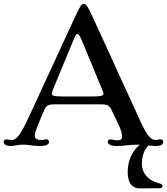

<svg xmlns="http://www.w3.org/2000/svg" viewBox="-33 -787 900 1035"><path d="M24.4 0C36.6 0 43.9 -1.5 56.6 -3.9C68.4 -5.9 80.6 -7.3 92.8 -7.3C109.4 -7.3 120.6 -5.4 136.2 -3.4C152.3 -1 168 0 185.1 0C215.8 0 231.4 -8.3 231.4 -22C231.4 -31.2 225.1 -36.1 215.8 -36.1C210.4 -36.1 207.5 -35.2 204.1 -34.2C200.7 -33.2 197.3 -32.2 191.9 -32.2C164.6 -32.2 154.3 -41.5 154.3 -56.6C154.3 -71.8 165 -97.2 181.2 -136.2L205.1 -192.9C214.4 -214.8 223.6 -224.6 260.3 -224.6H512.7C548.3 -224.6 558.1 -215.3 567.4 -195.8L605 -117.2C621.1 -83 625 -66.9 625 -50.8C625 -35.2 616.7 -30.8 598.1 -30.8C584.5 -30.8 574.2 -35.6 563.5 -35.6C551.3 -35.6 547.9 -28.8 547.9 -22C547.9 -12.2 560.5 0 593.8 0C616.2 0 628.9 -1.5 650.9 -3.9C672.4 -5.9 694.8 -7.3 713.4 -7.3H720.7C680.2 27.8 655.3 77.6 655.3 141.1C655.3 205.1 685.1 229 720.7 228.5L829.1 227.5C837.4 227.5 843.3 222.2 843.3 216.3C843.3 210.4 839.8 205.1 825.2 201.2C758.3 184.1 731.9 140.1 731.9 96.7C731.9 52.7 745.6 18.6 767.6 -2.9C780.8 -1.5 794.9 0 808.1 0C835 0 847.2 -9.3 847.2 -22C847.2 -30.3 842.3 -36.1 831.1 -36.1C827.6 -36.1 824.2 -35.2 819.8 -34.2C815.9 -33.2 813 -32.2 807.1 -32.2C782.7 -32.2 760.7 -52.2 725.6 -129.4L471.2 -685.5C440.4 -753.4 430.2 -766.6 418.5 -766.6C407.2 -766.6 400.9 -759.8 368.2 -689L130.4 -173.3C71.3 -44.4 53.7 -32.2 26.9 -32.2C22 -32.2 17.6 -33.2 13.2 -34.2C9.8 -35.2 6.3 -35.6 2.9 -35.6C-8.3 -35.6 -13.2 -30.3 -13.2 -22C-13.2 -10.3 -1.5 0 24.4 0ZM246.1 -282.2C246.1 -287.6 249.5 -296.9 252.4 -304.2L364.3 -574.2C374 -598.1 378.9 -604 384.3 -604C391.6 -604 398.9 -591.8 413.1 -557.1L510.7 -320.8C520 -298.8 524.9 -287.6 524.9 -282.2C524.9 -271.5 513.2 -267.1 468.8 -267.1H301.3C257.8 -267.1 246.1 -271.5 246.1 -282.2Z"/></svg>

Font: Stoke
Style: Light
Weight: 300
Designer: Nicole Fally
Foundry: Nicole Fally
Version: Version 1.001